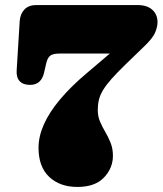

<svg xmlns="http://www.w3.org/2000/svg" viewBox="-20 -720 644 760"><path d="M423.5 -515.5 460.5 -508H216Q189.5 -508 178.8 -499.5Q168 -491 163 -469.5L154 -430.5Q149 -409 135.5 -396.5Q122 -384 98.5 -384Q71.5 -384 57.8 -398.8Q44 -413.5 46 -442L58 -636.5Q60 -665 76.8 -682.5Q93.5 -700 123 -700H524Q562.5 -700 583 -681.2Q603.5 -662.5 603.5 -632Q603.5 -615 594.8 -592.8Q586 -570.5 554 -539.5L477.5 -465.5Q443.5 -432.5 421.8 -408Q400 -383.5 388 -363.5Q376 -343.5 371.5 -324.8Q367 -306 367 -284Q367 -259.5 376 -238.5Q385 -217.5 397 -197.2Q409 -177 418 -154.2Q427 -131.5 427 -103.5Q427 -54.5 391.5 -17.2Q356 20 286.5 20Q217 20 174.8 -19.8Q132.5 -59.5 132.5 -135Q132.5 -180 153.8 -227.8Q175 -275.5 217.5 -326.2Q260 -377 323.5 -430.5Z"/></svg>

Font: Fraunces SuperSoft Wonky
Style: Regular
Weight: 900
Version: Version 1.000;[b76b70a41]